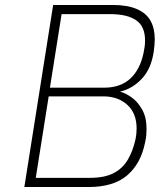

<svg xmlns="http://www.w3.org/2000/svg" viewBox="-20 -753 643 773"><path d="M78 0 194 -733H434Q493 -733 531 -716.5Q569 -700 586 -669.5Q603 -639 603 -596Q603 -584 602 -572Q601 -560 599 -546Q589 -476 550.5 -435.5Q512 -395 463 -384Q484 -379 509 -361.5Q534 -344 552 -312.5Q570 -281 570 -234Q570 -224 569 -210Q568 -196 564 -179Q547 -94 492 -47Q437 0 336 0ZM124 -37H342Q401 -37 437.5 -56Q474 -75 494.5 -110Q515 -145 525 -190Q528 -204 529 -215.5Q530 -227 530 -236Q530 -297 492.5 -331Q455 -365 396 -365H176ZM181 -400H399Q465 -400 504.5 -436.5Q544 -473 558 -540Q561 -554 562.5 -566Q564 -578 564 -590Q564 -647 528 -671.5Q492 -696 426 -696H228Z"/></svg>

Font: Exo Thin ExtraLight
Style: Italic
Weight: 250
Italic angle: -9°
Version: Version 2.000